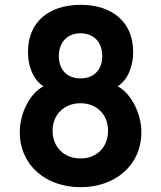

<svg xmlns="http://www.w3.org/2000/svg" viewBox="-20 -768 668 796"><path d="M96 -554C96 -485 122 -435 160 -410C109 -385 62 -304 62 -220C62 -83 170 8 314 8C458 8 566 -83 566 -220C566 -304 518 -385 468 -410C506 -435 532 -485 532 -554C532 -674 448 -748 314 -748C180 -748 96 -674 96 -554ZM198 -226C198 -293 246 -340 314 -340C381 -340 428 -293 428 -226C428 -158 381 -111 314 -111C246 -111 198 -158 198 -226ZM224 -535C224 -593 259 -630 314 -630C369 -630 404 -593 404 -535C404 -479 369 -443 314 -443C259 -443 224 -478 224 -535Z"/></svg>

Font: Malmofest SemiBold
Style: Regular
Weight: 600
Designer: Jonny Pinhorn (Poppins), Kolossal
Version: Version 1.004;Glyphs 3.1.2 (3151)